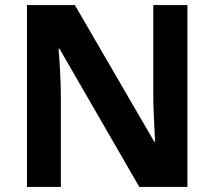

<svg xmlns="http://www.w3.org/2000/svg" viewBox="-20 -734 842 754"><path d="M716 0H527L214 -542H210Q213 -507 216 -454.5Q219 -402 219 -355V0H86V-714H274L586 -177H589Q588 -197 586.5 -228.5Q585 -260 583.5 -294Q582 -328 582 -356V-714H716Z"/></svg>

Font: Noto Sans Syriac
Style: Bold
Weight: 700
Designer: Patrick Giasson and the Monotype Design Team
Foundry: Monotype Imaging Inc.
Version: Version 3.000; ttfautohint (v1.8.4.7-5d5b)